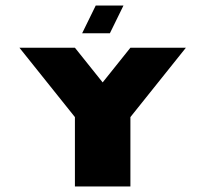

<svg xmlns="http://www.w3.org/2000/svg" viewBox="-20 -672 740 692"><path d="M50 -500H250L350 -375L450 -500H650L450 -250V0H250V-250ZM325 -652H425L376 -552H276Z"/></svg>

Font: Tokeely Brookings
Style: Regular
Weight: 400
Designer: Peter Wiegel
Foundry: Peter Wiegel
Version: Version 2.001